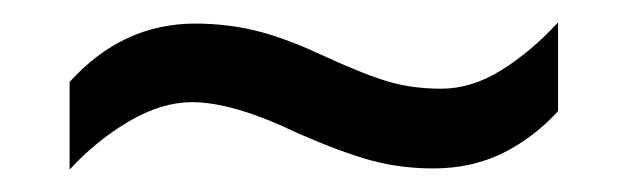

<svg xmlns="http://www.w3.org/2000/svg" viewBox="-20 -489 560 171"><path d="M246 -370Q188 -398 151 -398Q124 -398 95 -381Q66 -364 42 -338V-416Q89 -468 154 -468Q182 -468 208.5 -461.5Q235 -455 271 -438Q306 -422 327 -416Q348 -410 373 -410Q400 -410 426.5 -426.5Q453 -443 477 -469V-390Q455 -366 427.5 -352.5Q400 -339 366 -339Q337 -339 311 -346Q285 -353 246 -370Z"/></svg>

Font: Noto Sans Tamil UI SemiCondensed
Style: Regular
Weight: 400
Width: 4
Designer: Jelle Bosma - Monotype Design Team
Foundry: Monotype Imaging Inc.
Version: Version 2.004